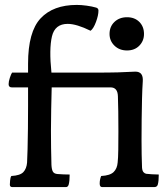

<svg xmlns="http://www.w3.org/2000/svg" viewBox="-20 -840 680 780"><path d="M30 -80Q20 -80 20 -90Q20 -94 21 -106.5Q22 -119 26 -125Q62 -127 75 -141Q88 -155 90 -180Q91 -197 92 -234.5Q93 -272 93.5 -318Q94 -364 94 -409Q94 -454 94 -485H28Q15 -485 15 -498Q15 -509 20 -524Q25 -539 29 -545H94V-581Q94 -711 145 -765.5Q196 -820 292 -820Q310 -820 332 -817Q354 -814 371 -809Q380 -806 380 -797Q380 -778 370 -751Q360 -724 348 -715Q291 -743 255 -743Q203 -743 191 -692Q179 -641 189 -545H358Q426 -545 459 -546Q492 -547 506.5 -548Q521 -549 530 -549Q563 -549 560 -509Q558 -480 557 -439.5Q556 -399 555.5 -355Q555 -311 555 -270Q555 -240 555.5 -212Q556 -184 557 -159Q558 -146 563 -140.5Q568 -135 574 -134Q583 -133 597.5 -132Q612 -131 625 -131Q625 -104 621 -90Q618 -80 607 -80H395Q385 -80 385 -94Q385 -111 391 -125Q427 -127 441.5 -141Q456 -155 458 -180Q460 -197 460.5 -232Q461 -267 461 -306Q461 -345 460.5 -386Q460 -427 459 -449Q458 -485 429 -485H190Q189 -442 188 -397.5Q187 -353 187 -309Q187 -274 187.5 -239.5Q188 -205 189 -170Q190 -151 195 -142.5Q200 -134 214 -133Q225 -132 239 -131.5Q253 -131 263 -131Q263 -104 259 -90Q256 -80 248 -80ZM496 -635Q465 -635 445 -654.5Q425 -674 425 -702Q425 -732 445 -751Q465 -770 496 -770Q527 -770 546 -751Q565 -732 565 -702Q565 -674 546 -654.5Q527 -635 496 -635Z"/></svg>

Font: Gowun Batang
Style: Bold
Weight: 700
Designer: Yanghee Ryu
Foundry: Yanghee Ryu
Version: Version 2.000